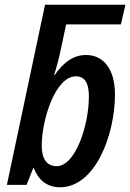

<svg xmlns="http://www.w3.org/2000/svg" viewBox="-20 -780 549 810"><path d="M233 10C383 10 465 -213 465 -381C465 -492 414 -548 343 -548C288 -548 247 -515 211 -464H208C216 -486 229 -534 236 -569L259 -677H490L509 -760H170L9 0H92L120 -70H123C141 -23 176 10 233 10ZM219 -79C177 -79 156 -111 156 -165C156 -276 214 -458 300 -458C337 -458 355 -431 355 -373C355 -253 299 -79 219 -79Z"/></svg>

Font: Noto Sans Display SemiCondensed Medium
Style: Italic
Weight: 500
Width: 4
Italic angle: -12°
Designer: Monotype Design Team
Foundry: Monotype Imaging Inc.
Version: Version 1.900